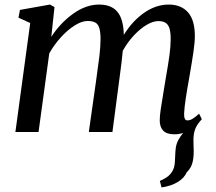

<svg xmlns="http://www.w3.org/2000/svg" viewBox="-20 -579 948 842"><path d="M828.5 44.5Q829.5 72.5 829.5 85.5Q829.5 115.5 823.2 137.2Q817 159 799 176.5Q788 202 759 219.5Q730 237 688.5 243L681 214.5Q704 204.5 717.2 193.8Q730.5 183 738.5 167Q744 156 745.8 142.5Q747.5 129 748 108.5Q749 82.5 751 69Q753.5 51 762 35.2Q770.5 19.5 783 4Q766 10 745 10Q711.5 10 696 -5.8Q680.5 -21.5 680.5 -51Q680.5 -70 684.8 -99.2Q689 -128.5 698 -181.5L705 -224L708 -242.5Q717.5 -295.5 723 -335.5Q728.5 -375.5 728.5 -407.5Q728.5 -438 723 -455Q717.5 -472 705.8 -479.2Q694 -486.5 674.5 -486.5Q651 -486.5 622.8 -469.8Q594.5 -453 567 -423.5Q539.5 -394 518.5 -356.5Q514 -308.5 504.5 -239.5L473 0H369.5L401 -222Q410.5 -288.5 415.8 -332Q421 -375.5 421 -410Q420.5 -440.5 415.2 -457Q410 -473.5 397.8 -480.2Q385.5 -487 364 -487Q339 -487 307.8 -467.5Q276.5 -448 246.8 -415.2Q217 -382.5 196 -344.5L149 0H47.5L112.5 -478L61 -501.5L67.5 -535.5L199 -559L219 -548L205 -417.5Q244.5 -478.5 300.8 -518.8Q357 -559 414.5 -559Q468.5 -559 495 -527Q521.5 -495 523 -426Q560.5 -487 612.2 -523Q664 -559 720 -559Q774 -559 804.2 -525.2Q834.5 -491.5 834.5 -420.5Q834.5 -394 828.5 -352.5Q822.5 -311 811 -244.5Q800.5 -186.5 794.8 -148.8Q789 -111 787.5 -82.5Q786 -51 801.5 -51Q812.5 -51 824.2 -57.8Q836 -64.5 853 -80.5L865 -56.5Q857.5 -46.5 851 -39.5Q837.5 -21.5 832.5 -1.8Q827.5 18 828.5 44.5Z"/></svg>

Font: Merriweather Text
Style: Italic
Weight: 400
Italic angle: -7.8°
Designer: Eben Sorkin
Foundry: Eben Sorkin
Version: Version 2.100